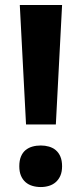

<svg xmlns="http://www.w3.org/2000/svg" viewBox="-20 -734 326 767"><path d="M203.1 -236.8H84L59.1 -713.9H228ZM57.1 -69.8Q57.1 -92.8 63.7 -108.6Q70.3 -124.5 82 -134.3Q93.8 -144 109.4 -148.4Q125 -152.8 143.1 -152.8Q160.2 -152.8 175.5 -148.4Q190.9 -144 202.6 -134.3Q214.4 -124.5 221.2 -108.6Q228 -92.8 228 -69.8Q228 -47.9 221.2 -32.2Q214.4 -16.6 202.6 -6.3Q190.9 3.9 175.5 8.5Q160.2 13.2 143.1 13.2Q125 13.2 109.4 8.5Q93.8 3.9 82 -6.3Q70.3 -16.6 63.7 -32.2Q57.1 -47.9 57.1 -69.8Z"/></svg>

Font: Phetsarath
Style: Bold
Weight: 700
Designer: Danh Hong
Foundry: Danh Hong
Version: Version 1.01